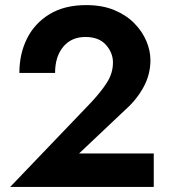

<svg xmlns="http://www.w3.org/2000/svg" viewBox="-20 -733 669 753"><path d="M20 0 338 -332Q378 -375 400.5 -411Q423 -447 423 -488Q423 -526 395.5 -557Q368 -588 315 -588Q260 -588 228 -549.5Q196 -511 196 -447H56Q56 -522 86 -582Q116 -642 174.5 -677.5Q233 -713 318 -713Q381 -713 428 -693.5Q475 -674 506.5 -642Q538 -610 554 -572Q570 -534 570 -497Q570 -441 543 -391.5Q516 -342 472 -303L290 -131H583V0Z"/></svg>

Font: Jost* Semi
Style: Regular
Weight: 600
Version: Version 3.7